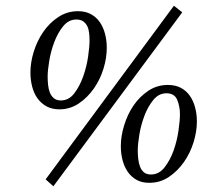

<svg xmlns="http://www.w3.org/2000/svg" viewBox="-20 -626 747 669"><path d="M166 23 139 -1 586 -606 615 -583ZM352 -459Q352 -424 340.5 -386.5Q329 -349 307 -317.5Q285 -286 254.5 -265.5Q224 -245 187 -245Q161 -245 142 -255.5Q123 -266 110.5 -283.5Q98 -301 92 -324.5Q86 -348 86 -374Q86 -408 97.5 -445.5Q109 -483 130.5 -514.5Q152 -546 183 -566.5Q214 -587 252 -587Q278 -587 297 -576.5Q316 -566 328 -548.5Q340 -531 346 -508Q352 -485 352 -460ZM292 -485Q292 -498 290.5 -511.5Q289 -525 284 -535Q279 -545 270 -551.5Q261 -558 246 -558Q219 -558 200 -534.5Q181 -511 169 -479Q157 -447 151.5 -413.5Q146 -380 146 -359Q146 -345 147.5 -330.5Q149 -316 153.5 -304Q158 -292 167.5 -284Q177 -276 192 -276Q220 -276 239 -301Q258 -326 270 -360Q282 -394 287 -429Q292 -464 292 -484ZM666 -202Q666 -168 654.5 -130.5Q643 -93 621 -61.5Q599 -30 568.5 -9.5Q538 11 500 11Q474 11 455.5 0.5Q437 -10 425 -27.5Q413 -45 407 -68Q401 -91 401 -117Q401 -151 412.5 -189Q424 -227 445 -258Q466 -289 496.5 -309.5Q527 -330 565 -330Q592 -330 611 -319.5Q630 -309 642 -291.5Q654 -274 660 -251Q666 -228 666 -203ZM607 -228Q607 -255 597.5 -278Q588 -301 560 -301Q533 -301 514 -277.5Q495 -254 483 -222Q471 -190 465.5 -156.5Q460 -123 460 -102Q460 -88 461.5 -73.5Q463 -59 467.5 -46.5Q472 -34 481 -26Q490 -18 506 -18Q534 -18 553.5 -43Q573 -68 585 -102Q597 -136 602 -171.5Q607 -207 607 -227Z"/></svg>

Font: Lucien Schoenschriftv CAT
Style: Regular
Weight: 400
Designer: Lucian Bernhard 1928
Foundry: CAT-Fonts Peter Wiegel
Version: Version 1.000